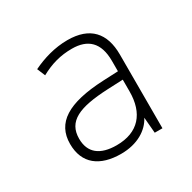

<svg xmlns="http://www.w3.org/2000/svg" viewBox="-87 -808 496 496"><g transform="rotate(-30 161.0 -560.0)"><path d="M169 -722C131 -722 95 -711 64 -696L74 -672C105 -689 134 -697 168 -697C215 -697 242 -673 242 -618V-587L197 -585C90 -580 41 -549 41 -486C41 -427 80 -398 143 -398C192 -398 226 -420 241 -449L245 -402H268V-622C268 -686 236 -722 169 -722ZM196 -560 242 -562V-527C242 -462 209 -423 144 -423C95 -423 68 -444 68 -486C68 -538 109 -556 196 -560Z"/></g></svg>

Font: Noto Sans Lao UI Thin
Style: Regular
Weight: 100
Designer: Monotype Design Team
Foundry: Monotype Imaging Inc.
Version: Version 2.000